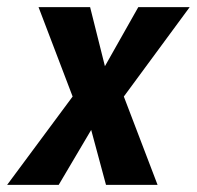

<svg xmlns="http://www.w3.org/2000/svg" viewBox="-60 -518 552 538"><path d="M-40 0 143.5 -247.5 48 -498H192.5L234 -332.5L327.5 -498H471.5L287 -247.5L381.5 0H237L195.5 -154L104.5 0Z"/></svg>

Font: Cabin Condensed
Style: Bold Italic
Weight: 700
Width: 3
Italic angle: -10°
Designer: Pablo Impallari
Foundry: Pablo Impallari. http://www.impallari.com Igino Marini. http://www.ikern.com
Version: Version 3.001; ttfautohint (v1.8.3)